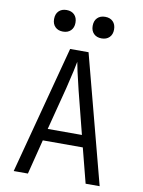

<svg xmlns="http://www.w3.org/2000/svg" viewBox="-100 -1010 801 1078"><g transform="rotate(10 300.0 -471.0)"><path d="M55 0 248 -730H353L545 0H465L414 -198H186L136 0ZM202 -266H397L335 -510Q320 -571 311 -612Q302 -653 300 -666Q298 -653 289 -612Q280 -571 265 -510ZM411 -819Q383 -819 366.5 -835.5Q350 -852 350 -880Q350 -909 366.5 -925.5Q383 -942 411 -942Q439 -942 455.5 -925.5Q472 -909 472 -880Q472 -852 455.5 -835.5Q439 -819 411 -819ZM191 -819Q163 -819 146.5 -835.5Q130 -852 130 -880Q130 -909 146.5 -925.5Q163 -942 191 -942Q219 -942 235.5 -925.5Q252 -909 252 -880Q252 -852 235.5 -835.5Q219 -819 191 -819Z"/></g></svg>

Font: JetBrains Mono NL Light
Style: Regular
Weight: 300
Monospace: yes
Designer: Philipp Nurullin, Konstantin Bulenkov
Foundry: JetBrains
Version: Version 2.305; ttfautohint (v1.8.4.7-5d5b)